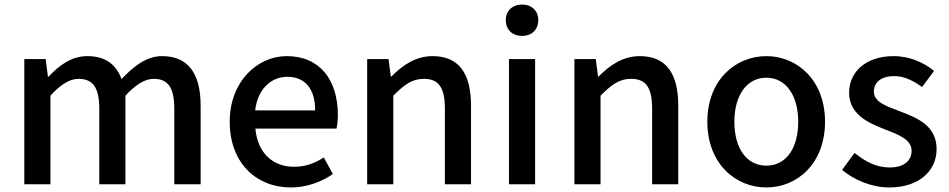

<svg xmlns="http://www.w3.org/2000/svg" viewBox="-20 -811 4177 845"><path d="M87 0H202V-390C247 -440 288 -464 325 -464C388 -464 417 -427 417 -332V0H532V-390C578 -440 619 -464 656 -464C719 -464 747 -427 747 -332V0H863V-346C863 -486 809 -564 694 -564C625 -564 570 -521 515 -463C491 -526 446 -564 364 -564C295 -564 241 -524 193 -473H191L181 -551H87Z M1260 14C1331 14 1395 -11 1445 -45L1405 -118C1365 -92 1323 -77 1274 -77C1179 -77 1113 -140 1104 -245H1461C1464 -259 1467 -281 1467 -304C1467 -459 1388 -564 1242 -564C1114 -564 991 -454 991 -275C991 -93 1109 14 1260 14ZM1103 -325C1114 -421 1175 -473 1244 -473C1324 -473 1367 -419 1367 -325Z M1596 0H1711V-390C1760 -439 1794 -464 1845 -464C1910 -464 1938 -427 1938 -332V0H2053V-346C2053 -486 2001 -564 1884 -564C1809 -564 1752 -524 1702 -474H1700L1690 -551H1596Z M2220 0H2335V-551H2220ZM2278 -653C2320 -653 2349 -680 2349 -723C2349 -763 2320 -791 2278 -791C2235 -791 2206 -763 2206 -723C2206 -680 2235 -653 2278 -653Z M2508 0H2623V-390C2672 -439 2706 -464 2757 -464C2822 -464 2850 -427 2850 -332V0H2965V-346C2965 -486 2913 -564 2796 -564C2721 -564 2664 -524 2614 -474H2612L2602 -551H2508Z M3353 14C3489 14 3611 -92 3611 -275C3611 -458 3489 -564 3353 -564C3216 -564 3093 -458 3093 -275C3093 -92 3216 14 3353 14ZM3353 -82C3266 -82 3212 -158 3212 -275C3212 -391 3266 -469 3353 -469C3439 -469 3493 -391 3493 -275C3493 -158 3439 -82 3353 -82Z M3893 14C4029 14 4102 -62 4102 -155C4102 -258 4017 -292 3941 -321C3880 -344 3826 -362 3826 -408C3826 -446 3854 -476 3916 -476C3960 -476 3999 -456 4038 -428L4091 -499C4048 -534 3986 -564 3913 -564C3791 -564 3717 -495 3717 -403C3717 -310 3798 -271 3871 -243C3931 -220 3992 -198 3992 -148C3992 -106 3961 -74 3896 -74C3837 -74 3789 -99 3741 -138L3686 -63C3739 -19 3817 14 3893 14Z"/></svg>

Font: Noto Sans JP Medium
Style: Regular
Weight: 500
Designer: Ryoko NISHIZUKA 西塚涼子 (kana, bopomofo & ideographs); Paul D. Hunt (Latin, Greek & Cyrillic); Sandoll Communications 산돌커뮤니
Foundry: Adobe
Version: Version 2.004;hotconv 1.0.118;makeotfexe 2.5.65603